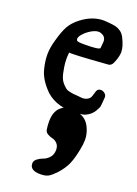

<svg xmlns="http://www.w3.org/2000/svg" viewBox="-152 -527 659 925"><g transform="rotate(20 177.5 -64.5)"><path d="M131.8 83Q131.8 33.2 157.2 9.3Q182.6 -14.6 210.9 -14.6Q231.4 -14.6 263.7 -1Q297.9 12.7 313.5 51.8Q325.2 79.1 325.2 106.4Q325.2 129.9 319.3 157.2Q310.5 204.1 297.4 234.9Q284.2 265.6 254.9 297.9Q233.4 320.3 218.8 328.1Q204.1 335.9 178.7 335.9Q125 335.9 125 299.8Q125 286.1 138.2 275.9Q151.4 265.6 168 259.8Q184.6 253.9 197.8 238.8Q210.9 223.6 210.9 200.2Q210.9 179.7 199.7 168Q188.5 156.2 174.8 153.3Q161.1 150.4 148.9 143.1Q136.7 135.7 134.8 122.1Q131.8 101.6 131.8 83ZM109.4 -262.7Q107.4 -243.2 107.4 -231.4Q107.4 -208 111.3 -185.5Q116.2 -153.3 124 -134.3Q131.8 -115.2 151.4 -98.6Q156.2 -93.8 161.6 -90.8Q167 -87.9 174.3 -86.4Q181.6 -85 185.1 -84Q188.5 -83 198.2 -82Q208 -81.1 211.9 -81.1Q215.8 -81.1 227.1 -79.6Q238.3 -78.1 244.1 -78.1Q260.7 -78.1 273.4 -86.9Q280.3 -91.8 283.2 -97.7Q286.1 -103.5 289.1 -114.3Q292 -125 293.9 -129.9Q298.8 -145.5 315.4 -145.5Q326.2 -145.5 335.4 -137.7Q344.7 -129.9 344.7 -119.1V-118.2Q341.8 -76.2 340.3 -69.8Q338.9 -63.5 328.1 -44.9Q314.5 -21.5 287.1 -8.8Q274.4 -2.9 256.8 -2.9Q252 -2.9 239.7 -3.9Q227.5 -4.9 220.7 -4.9Q208 -3.9 188.5 -3.9Q168.9 -3.9 157.2 -7.8Q116.2 -18.6 85.9 -45.9Q35.2 -95.7 23.4 -146.5Q13.7 -184.6 13.7 -217.8Q13.7 -253.9 26.4 -295.9Q39.1 -342.8 54.7 -371.1Q70.3 -399.4 102.5 -423.8Q156.2 -464.8 213.9 -464.8Q221.7 -464.8 241.2 -462.9Q263.7 -460.9 275.9 -458Q288.1 -455.1 301.8 -445.8Q315.4 -436.5 324.2 -418.9Q344.7 -377.9 344.7 -350.6Q344.7 -329.1 333 -299.8Q324.2 -273.4 305.7 -272.5Q294.9 -271.5 223.1 -266.6Q151.4 -261.7 123 -261.7Q110.4 -261.7 109.4 -262.7ZM126 -329.1Q130.9 -324.2 164.1 -324.2Q242.2 -324.2 244.1 -335Q244.1 -340.8 245.6 -352.5Q247.1 -364.3 247.1 -369.1Q247.1 -386.7 234.4 -396.5Q220.7 -405.3 209 -405.3Q189.5 -405.3 162.1 -386.7Q147.5 -377 135.3 -362.8Q123 -348.6 123 -337.9Q123 -334 126 -329.1Z"/></g></svg>

Font: LPEducational
Style: Medium
Weight: 500
Designer: Based on Essays1743, by John Stracke, which says:

Based on the typeface in a 1743 English translation of the essays of 
Version: Version 001.204